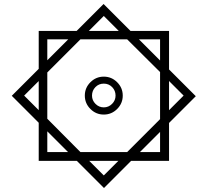

<svg xmlns="http://www.w3.org/2000/svg" viewBox="-20 -742 1039 962"><path d="M827 64H637L501 200L365 64H174V-127L39 -262L174 -397V-587H364L499 -722L634 -587H827V-394L961 -260L827 -126ZM425 -587H575L500 -662ZM782 -381 617 -545H383L217 -379V-147L383 20H617L782 -145ZM217 -440 322 -545H217ZM676 -545 782 -439V-545ZM595 -263Q595 -224 567 -196Q539 -168 500 -168Q461 -168 433 -196Q405 -224 405 -263Q405 -302 433 -330Q461 -358 500 -358Q539 -358 567 -330Q595 -302 595 -263ZM174 -190V-336L101 -263ZM827 -336V-190L900 -263ZM559 -263Q559 -288 542 -305.5Q525 -323 500 -323Q475 -323 458 -305.5Q441 -288 441 -263Q441 -239 458.5 -221.5Q476 -204 500 -204Q524 -204 541.5 -221.5Q559 -239 559 -263ZM321 20 217 -84V20ZM782 20V-81L681 20ZM573 64H427L500 137Z"/></svg>

Font: Noto Sans Arabic
Style: Bold
Weight: 700
Designer: Nadine Chahine
Foundry: Monotype Imaging Inc.
Version: Version 1.001